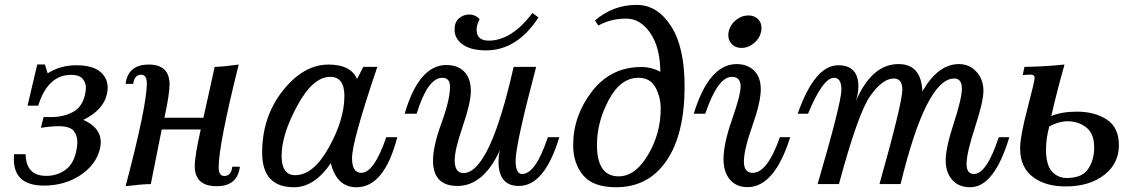

<svg xmlns="http://www.w3.org/2000/svg" viewBox="-20 -767 4707 800"><path d="M163.1 6.3Q37.6 6.3 37.6 -104.5Q37.6 -113.8 38.6 -124.5H86.9Q88.4 -34.2 173.3 -34.2Q215.8 -34.2 250 -57.4Q284.2 -80.6 296.4 -131.3Q302.2 -156.7 302.2 -176.3Q302.2 -201.2 287.6 -220.9Q272.9 -240.7 225.1 -241.2Q194.8 -241.2 150.4 -234.4L161.6 -279.3H195.8Q243.2 -279.3 282.5 -299.6Q321.8 -319.8 334 -371.6Q337.9 -388.2 337.9 -401.4Q337.9 -422.9 324 -439Q310.1 -455.1 276.4 -455.1Q179.2 -455.1 139.2 -326.7H94.7L135.3 -498.5H167L178.7 -461.4Q231 -495.1 298.3 -495.1Q373 -495.1 405.3 -460.9Q428.7 -436 428.7 -401.9Q428.7 -388.7 425.3 -374Q409.7 -307.6 327.1 -267.6Q399.9 -235.4 399.9 -174.8Q399.9 -161.6 396.5 -147.5Q380.4 -80.1 314.7 -36.9Q249 6.3 163.1 6.3Z M827.6 -276.4 874.5 -488.3Q912.6 -489.3 974.6 -498Q891.1 -163.6 891.1 -69.8Q891.1 -33.7 914.6 -33.7Q943.4 -33.7 947.8 -72.3H979.5Q969.7 8.8 882.8 8.8Q791.5 8.8 791.5 -74.7Q791.5 -117.7 816.4 -227.5H653.8L608.4 0Q574.7 0 503.4 8.8Q591.8 -326.7 591.8 -419.9Q591.8 -455.6 567.9 -455.6Q539.6 -455.6 535.2 -417.5H503.4Q513.2 -498 600.1 -498Q686.5 -498 686.5 -415Q686.5 -374.5 665 -276.4Z M1552.2 -488.3Q1446.8 -178.2 1446.8 -108.4Q1446.8 -46.9 1485.4 -46.9Q1538.6 -46.9 1589.4 -195.3H1635.3Q1581.5 13.2 1465.3 13.2Q1383.3 13.2 1358.4 -86.9Q1290 13.2 1205.1 13.2Q1072.3 13.2 1072.3 -131.3Q1072.3 -280.3 1158.4 -389.2Q1244.6 -498 1349.1 -498Q1440.9 -498 1467.8 -438L1493.7 -488.3ZM1210 -37.1Q1286.1 -37.1 1350.6 -153.3Q1415 -269.5 1415 -367.2Q1415 -446.8 1356 -446.8Q1283.7 -446.8 1218.5 -326.2Q1153.3 -205.6 1153.3 -117.7Q1153.3 -37.1 1210 -37.1Z M1886.2 7.8Q1784.2 7.8 1784.2 -98.1Q1784.2 -158.2 1819.6 -254.6Q1855 -351.1 1855 -405.8Q1855 -442.9 1822.8 -442.9Q1762.2 -442.9 1715.8 -293H1666Q1725.6 -496.1 1839.8 -496.1Q1887.7 -496.1 1914.8 -468Q1941.9 -439.9 1941.9 -387.7Q1941.9 -339.4 1908.2 -241.2Q1874.5 -143.1 1874.5 -99.6Q1874.5 -45.9 1911.1 -45.9Q2020.5 -45.9 2120.1 -488.3H2213.9Q2128.4 -165 2128.4 -98.1Q2128.4 -42 2155.3 -42Q2211.9 -42 2262.7 -195.3H2310.5Q2249 7.8 2142.1 7.8Q2057.1 7.8 2057.1 -94.2Q2057.1 -118.7 2063.5 -142.1Q1994.6 7.8 1886.2 7.8ZM2005.4 -557.1Q1945.3 -557.1 1911.6 -579.1Q1874 -603.5 1874 -643.6Q1874 -674.8 1892.6 -690.7Q1911.1 -706.5 1934.1 -706.5Q1960.9 -706.5 1978.5 -687Q1965.8 -663.1 1965.8 -643.6Q1965.8 -597.7 2016.1 -597.7Q2111.3 -597.7 2198.7 -712.9L2223.6 -694.3Q2134.3 -557.1 2005.4 -557.1Z M2557.6 -32.2Q2627 -32.2 2679.9 -121.3Q2732.9 -210.4 2732.9 -314Q2732.9 -362.3 2711.2 -402.6Q2689.5 -442.9 2640.1 -442.9Q2565.9 -442.9 2516.6 -350.8Q2467.3 -258.8 2467.3 -163.6Q2467.3 -32.2 2557.6 -32.2ZM2832.5 -407.7Q2832.5 -207.5 2757.1 -97.2Q2681.6 13.2 2546.9 13.2Q2451.7 13.2 2409.9 -36.4Q2368.2 -85.9 2368.2 -162.6Q2368.2 -284.2 2446.5 -386Q2524.9 -487.8 2652.3 -487.8Q2694.3 -487.8 2731.4 -467.8Q2730.5 -570.3 2689.2 -629.9Q2647.9 -689.5 2589.4 -689.5Q2524.9 -689.5 2473.1 -660.6L2459 -681.6Q2534.2 -746.6 2632.8 -746.6Q2718.8 -746.6 2775.6 -658.9Q2832.5 -571.3 2832.5 -407.7Z M3094.7 12.7Q3047.9 12.7 3021.2 -18.8Q2994.6 -50.3 2994.6 -104Q2994.6 -167.5 3030.3 -269.5Q3065.9 -371.6 3065.9 -406.2Q3065.9 -446.8 3029.3 -446.8Q2970.7 -446.8 2918.5 -293H2870.6Q2934.1 -500 3049.3 -500Q3094.2 -500 3122.1 -472.7Q3149.9 -445.3 3149.9 -395Q3149.9 -341.8 3114.7 -242.2Q3079.6 -142.6 3079.6 -93.8Q3079.6 -46.9 3116.2 -46.9Q3177.7 -46.9 3229.5 -195.3H3272.5Q3207 12.7 3094.7 12.7ZM3069.3 -567.4Q3041.5 -567.4 3025.9 -587.4Q3014.6 -601.1 3014.6 -620.6Q3014.6 -627.9 3016.1 -635.3Q3022.5 -664.1 3046.1 -683.3Q3069.8 -702.6 3098.1 -702.6Q3126 -702.6 3142.1 -683.1Q3152.8 -670.4 3152.8 -649.4Q3152.8 -642.6 3151.4 -635.3Q3145.5 -606.9 3121.6 -587.2Q3097.7 -567.4 3069.3 -567.4Z M4022.5 13.2Q3974.1 13.2 3947.3 -17.8Q3920.4 -48.8 3920.4 -98.1Q3920.4 -150.9 3954.1 -253.9Q3987.8 -356.9 3987.8 -397.9Q3987.8 -439.9 3956.1 -439.9Q3839.4 -439.9 3732.4 0H3644.5Q3739.7 -338.9 3739.7 -393.1Q3739.7 -439.9 3704.1 -439.9Q3657.7 -439.9 3606.4 -367.9Q3555.2 -295.9 3475.6 0H3386.7Q3485.8 -338.9 3485.8 -393.1Q3485.8 -442.9 3455.1 -442.9Q3408.7 -442.9 3346.7 -293H3303.7Q3374.5 -495.1 3472.7 -495.1Q3556.6 -495.1 3556.6 -406.2Q3556.6 -380.4 3546.9 -347.7Q3613.3 -500 3723.6 -500Q3818.8 -500 3823.2 -386.2Q3888.7 -500 3975.6 -500Q4018.6 -500 4048.1 -468.5Q4077.6 -437 4077.6 -388.2Q4077.6 -344.2 4042.5 -236.6Q4007.3 -128.9 4007.3 -84Q4007.3 -42 4038.1 -42Q4090.8 -42 4141.6 -195.3H4185.5Q4122.6 13.2 4022.5 13.2Z M4424.8 -25.4Q4488.8 -25.4 4513.9 -63Q4539.1 -100.6 4539.1 -151.9Q4539.1 -210.4 4506.1 -236.1Q4473.1 -261.7 4428.2 -261.7Q4391.6 -261.7 4352.1 -240.2Q4338.4 -189.9 4338.4 -144Q4338.4 -80.1 4363 -52.7Q4387.7 -25.4 4424.8 -25.4ZM4360.4 -283.7Q4404.8 -301.8 4466.8 -301.8Q4542 -301.8 4592 -268.6Q4642.1 -235.4 4642.1 -162.1Q4642.1 -87.9 4584.5 -41Q4522 9.8 4420.4 9.8Q4337.4 9.8 4286.1 -27.8Q4230.5 -68.4 4230.5 -148.4Q4230.5 -197.8 4260.7 -313.5Q4291 -429.2 4291 -442.4Q4291 -456.1 4274.9 -456.1Q4260.3 -456.1 4241.2 -454.1L4248.5 -488.3Q4327.1 -489.3 4415.5 -498Q4381.8 -378.4 4360.4 -283.7Z"/></svg>

Font: Munson
Style: Italic
Weight: 400
Italic angle: -12°
Designer: Paul James MIller
Foundry: High-Logic / Made with FontCreator
Version: Version 2.10;May 5, 2019;FontCreator 11.5.0.2430 64-bit